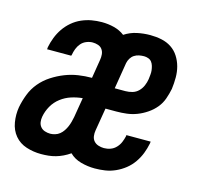

<svg xmlns="http://www.w3.org/2000/svg" viewBox="-85 -631 770 732"><g transform="rotate(15 300.0 -265.0)"><path d="M136 8Q106 8 78 -1Q50 -10 32 -31.5Q14 -53 9 -83Q4 -113 9 -143Q14 -169 24 -195Q34 -221 52 -242.5Q70 -264 94 -279.5Q118 -295 143.5 -305Q169 -315 195.5 -319Q222 -323 249 -323L261 -397Q263 -408 262 -419Q261 -430 255 -438.5Q249 -447 238.5 -450.5Q228 -454 217 -454Q205 -454 192.5 -449Q180 -444 171.5 -434Q163 -424 158.5 -412Q154 -400 152 -388Q151 -387 151 -386Q151 -385 151 -384H55Q56 -386 56 -388Q56 -390 56 -392Q60 -412 67.5 -431.5Q75 -451 87 -468.5Q99 -486 115.5 -500Q132 -514 151.5 -522.5Q171 -531 191 -534.5Q211 -538 231 -538Q256 -538 279.5 -532Q303 -526 321 -512Q344 -527 370 -532.5Q396 -538 422 -538Q445 -538 466.5 -533.5Q488 -529 505.5 -517.5Q523 -506 534.5 -488Q546 -470 551.5 -449.5Q557 -429 557 -406.5Q557 -384 554 -361Q550 -341 543 -321Q536 -301 522.5 -284.5Q509 -268 490.5 -255.5Q472 -243 452.5 -235.5Q433 -228 412.5 -225.5Q392 -223 372 -223H329L314 -133Q312 -122 313.5 -110.5Q315 -99 322 -91Q329 -83 340 -79.5Q351 -76 362 -76Q375 -76 387.5 -80.5Q400 -85 409.5 -95Q419 -105 424 -117Q429 -129 432 -142Q432 -143 432 -144Q432 -145 432 -146H528Q528 -144 527.5 -142Q527 -140 527 -138Q523 -118 515.5 -98.5Q508 -79 495.5 -61Q483 -43 466 -29.5Q449 -16 429 -7Q409 2 388.5 5Q368 8 348 8Q320 8 293 0.5Q266 -7 248 -25Q235 -16 221.5 -9.5Q208 -3 194 1Q180 5 165.5 6.5Q151 8 136 8ZM385 -307Q399 -307 412.5 -311Q426 -315 436 -325Q446 -335 451.5 -348Q457 -361 459 -374Q460 -383 461 -392Q462 -401 461 -409.5Q460 -418 457.5 -426.5Q455 -435 450 -441.5Q445 -448 436.5 -451Q428 -454 420 -454Q410 -454 400 -452Q390 -450 381.5 -444.5Q373 -439 367.5 -430Q362 -421 360 -411L343 -307ZM150 -76Q159 -76 169 -79Q179 -82 187 -88.5Q195 -95 201 -104Q207 -113 211 -122.5Q215 -132 217.5 -141.5Q220 -151 222 -161L235 -239Q213 -237 191 -230Q169 -223 150 -208.5Q131 -194 119.5 -173.5Q108 -153 104 -131Q102 -120 103.5 -109.5Q105 -99 111.5 -91Q118 -83 128.5 -79.5Q139 -76 150 -76Z"/></g></svg>

Font: Iosevka Slab Medium Extended
Style: Italic
Weight: 500
Width: 7
Italic angle: -9°
Monospace: yes
Designer: Belleve Invis
Foundry: Belleve Invis
Version: Version 11.1.0; ttfautohint (v1.8.3)